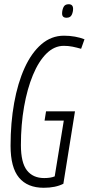

<svg xmlns="http://www.w3.org/2000/svg" viewBox="-20 -879 420 909"><path d="M187 10Q110 10 70 -38Q30 -86 30 -189Q30 -297 47 -391.5Q64 -486 96.5 -557.5Q129 -629 176 -669.5Q223 -710 283 -710Q310 -710 335 -705.5Q360 -701 380 -693L364 -648Q343 -654 323.5 -658Q304 -662 282 -662Q237 -662 200 -625.5Q163 -589 136 -524Q109 -459 94 -374Q79 -289 79 -192Q79 -109 107.5 -72.5Q136 -36 189 -36Q220 -36 239 -44L282 -308H191L198 -352H335L280 -9Q243 10 187 10ZM295 -795Q274 -795 274 -815Q274 -831 280.5 -845Q287 -859 305 -859Q326 -859 326 -837Q326 -822 319.5 -808.5Q313 -795 295 -795Z"/></svg>

Font: Georama Condensed Light
Style: Italic
Weight: 300
Width: 3
Italic angle: -9°
Designer: Jean-Baptiste Levee
Foundry: Production Type
Version: Version 1.000